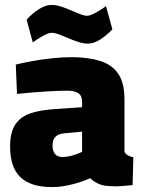

<svg xmlns="http://www.w3.org/2000/svg" viewBox="-20 -747 577 779"><path d="M190 12Q105 12 63 -28Q21 -68 21 -152Q21 -212 43.5 -244Q66 -276 109 -289Q152 -302 212 -305L313 -312V-334Q313 -359 297.5 -369Q282 -379 254 -379Q224 -379 186 -377Q148 -375 112 -372Q76 -369 49 -366L44 -485Q72 -492 110.5 -499Q149 -506 191 -510.5Q233 -515 270 -515Q337 -515 385.5 -500Q434 -485 459.5 -448Q485 -411 485 -344V-132Q488 -123 498.5 -117Q509 -111 521 -109L518 4Q502 5 484 7Q466 9 450.5 9Q435 9 425 8Q395 7 375 -3.5Q355 -14 346 -24Q331 -17 306 -8.5Q281 0 251 6Q221 12 190 12ZM234 -110Q249 -110 263.5 -113.5Q278 -117 291.5 -122Q305 -127 313 -131V-213L240 -206Q216 -204 204.5 -191.5Q193 -179 193 -157Q193 -135 203 -122.5Q213 -110 234 -110ZM336 -570Q319 -570 298.5 -576.5Q278 -583 257.5 -592Q237 -601 219.5 -607.5Q202 -614 190 -614Q176 -614 152.5 -600.5Q129 -587 113 -575L88 -667Q99 -680 116 -694Q133 -708 152 -717.5Q171 -727 189 -727Q208 -727 229 -720Q250 -713 269.5 -704.5Q289 -696 305.5 -689.5Q322 -683 333 -683Q346 -683 369.5 -696Q393 -709 410 -722L436 -628Q425 -616 408 -602Q391 -588 372.5 -579Q354 -570 336 -570Z"/></svg>

Font: Cairo Play Black
Style: Regular
Weight: 900
Version: Version 3.119